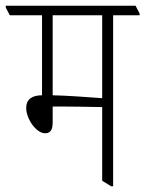

<svg xmlns="http://www.w3.org/2000/svg" viewBox="-43 -642 505 667"><path d="M114 -179C137 -179 140 -199 140 -219V-272C149 -272 159 -272 166 -272C198 -272 262 -271 312 -270V-14L343 5H350V-589H442V-595L428 -622H-23V-616L-9 -589H103V-311C67 -311 48 -296 48 -267C48 -230 82 -179 114 -179ZM140 -311V-589H312V-301C256 -305 189 -310 140 -311Z"/></svg>

Font: Noto Serif Devanagari ExtraCondensed ExtraLight
Style: Regular
Weight: 200
Width: 2
Designer: Universal Thirst, Indian Type Foundry and the Monotype Design Team
Foundry: Monotype Imaging Inc.
Version: Version 2.004